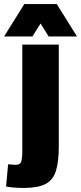

<svg xmlns="http://www.w3.org/2000/svg" viewBox="-85 -720 400 947"><path d="M205 -500V0Q205 77 191 122.5Q177 168 139.5 187.5Q102 207 32 207Q4 207 -18.5 205Q-41 203 -55 200L-45 90Q-34 91 -25.5 92Q-17 93 -8 93Q16 93 20.5 75Q25 57 25 33V-500ZM-65 -540 35 -700H195L295 -540H155L115 -604L75 -540Z"/></svg>

Font: Epunda Sans Black
Style: Regular
Weight: 900
Designer: Simon Atzbach
Foundry: typofactur
Version: Version 2.204; ttfautohint (v1.8.4.7-5d5b)